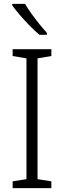

<svg xmlns="http://www.w3.org/2000/svg" viewBox="-20 -967 329 987"><path d="M244 0H45V-35L116 -46V-667L45 -679V-714H244V-679L173 -667V-46L244 -35ZM109 -947Q122 -924 141.5 -897Q161 -870 182 -844Q203 -818 221 -798V-788H183Q160 -807 133 -834.5Q106 -862 82 -890Q58 -918 43 -939V-947Z"/></svg>

Font: Noto Sans Myanmar UI SemiCondensed Light
Style: Regular
Weight: 300
Width: 4
Designer: Monotype Design Team
Foundry: Monotype Imaging Inc.
Version: Version 2.103; ttfautohint (v1.8.4.7-5d5b)